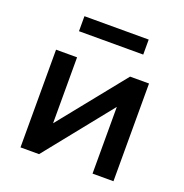

<svg xmlns="http://www.w3.org/2000/svg" viewBox="-125 -803 874 914"><g transform="rotate(20 312.0 -345.5)"><path d="M76.5 0V-495H183V-161L451.5 -495H547.5V0H441.5V-338L170.5 0ZM149 -615V-691H474.5V-615Z"/></g></svg>

Font: Geologica EX
Style: Regular
Weight: 400
Designer: Sindre Bremnes, Frode Helland
Foundry: Monokrom Skriftforlag AS
Version: Version 1.010;gftools[0.9.28]